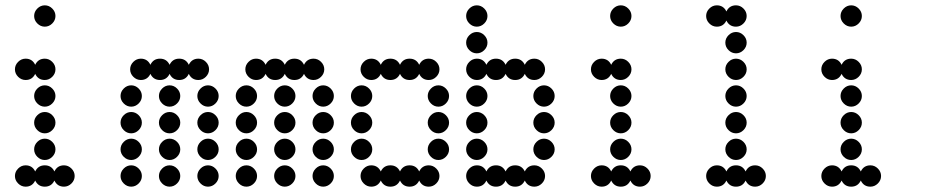

<svg xmlns="http://www.w3.org/2000/svg" viewBox="-20 -700 3496 720"><path d="M76 -80Q101 -80 112 -57Q123 -80 148 -80Q173 -80 184 -57Q195 -80 220 -80Q236 -80 248 -68Q260 -56 260 -40Q260 -24 248 -12Q236 0 220 0Q195 0 184 -23Q173 0 148 0Q123 0 112 -23Q101 0 76 0Q60 0 48 -12Q36 -24 36 -40Q36 -56 48 -68Q60 -80 76 -80ZM120 -112Q108 -124 108 -140Q108 -156 120 -168Q132 -180 148 -180Q164 -180 176 -168Q188 -156 188 -140Q188 -124 176 -112Q164 -100 148 -100Q132 -100 120 -112ZM120 -212Q108 -224 108 -240Q108 -256 120 -268Q132 -280 148 -280Q164 -280 176 -268Q188 -256 188 -240Q188 -224 176 -212Q164 -200 148 -200Q132 -200 120 -212ZM120 -312Q108 -324 108 -340Q108 -356 120 -368Q132 -380 148 -380Q164 -380 176 -368Q188 -356 188 -340Q188 -324 176 -312Q164 -300 148 -300Q132 -300 120 -312ZM76 -480Q101 -480 112 -457Q123 -480 148 -480Q164 -480 176 -468Q188 -456 188 -440Q188 -424 176 -412Q164 -400 148 -400Q123 -400 112 -423Q101 -400 76 -400Q60 -400 48 -412Q36 -424 36 -440Q36 -456 48 -468Q60 -480 76 -480ZM120 -612Q108 -624 108 -640Q108 -656 120 -668Q132 -680 148 -680Q164 -680 176 -668Q188 -656 188 -640Q188 -624 176 -612Q164 -600 148 -600Q132 -600 120 -612Z M732 -12Q720 -24 720 -40Q720 -56 732 -68Q744 -80 760 -80Q776 -80 788 -68Q800 -56 800 -40Q800 -24 788 -12Q776 0 760 0Q744 0 732 -12ZM588 -12Q576 -24 576 -40Q576 -56 588 -68Q600 -80 616 -80Q632 -80 644 -68Q656 -56 656 -40Q656 -24 644 -12Q632 0 616 0Q600 0 588 -12ZM444 -12Q432 -24 432 -40Q432 -56 444 -68Q456 -80 472 -80Q488 -80 500 -68Q512 -56 512 -40Q512 -24 500 -12Q488 0 472 0Q456 0 444 -12ZM732 -112Q720 -124 720 -140Q720 -156 732 -168Q744 -180 760 -180Q776 -180 788 -168Q800 -156 800 -140Q800 -124 788 -112Q776 -100 760 -100Q744 -100 732 -112ZM588 -112Q576 -124 576 -140Q576 -156 588 -168Q600 -180 616 -180Q632 -180 644 -168Q656 -156 656 -140Q656 -124 644 -112Q632 -100 616 -100Q600 -100 588 -112ZM444 -112Q432 -124 432 -140Q432 -156 444 -168Q456 -180 472 -180Q488 -180 500 -168Q512 -156 512 -140Q512 -124 500 -112Q488 -100 472 -100Q456 -100 444 -112ZM732 -212Q720 -224 720 -240Q720 -256 732 -268Q744 -280 760 -280Q776 -280 788 -268Q800 -256 800 -240Q800 -224 788 -212Q776 -200 760 -200Q744 -200 732 -212ZM588 -212Q576 -224 576 -240Q576 -256 588 -268Q600 -280 616 -280Q632 -280 644 -268Q656 -256 656 -240Q656 -224 644 -212Q632 -200 616 -200Q600 -200 588 -212ZM444 -212Q432 -224 432 -240Q432 -256 444 -268Q456 -280 472 -280Q488 -280 500 -268Q512 -256 512 -240Q512 -224 500 -212Q488 -200 472 -200Q456 -200 444 -212ZM732 -312Q720 -324 720 -340Q720 -356 732 -368Q744 -380 760 -380Q776 -380 788 -368Q800 -356 800 -340Q800 -324 788 -312Q776 -300 760 -300Q744 -300 732 -312ZM588 -312Q576 -324 576 -340Q576 -356 588 -368Q600 -380 616 -380Q632 -380 644 -368Q656 -356 656 -340Q656 -324 644 -312Q632 -300 616 -300Q600 -300 588 -312ZM444 -312Q432 -324 432 -340Q432 -356 444 -368Q456 -380 472 -380Q488 -380 500 -368Q512 -356 512 -340Q512 -324 500 -312Q488 -300 472 -300Q456 -300 444 -312ZM508 -480Q533 -480 544 -457Q555 -480 580 -480Q605 -480 616 -457Q627 -480 652 -480Q677 -480 688 -457Q699 -480 724 -480Q740 -480 752 -468Q764 -456 764 -440Q764 -424 752 -412Q740 -400 724 -400Q699 -400 688 -423Q677 -400 652 -400Q627 -400 616 -423Q605 -400 580 -400Q555 -400 544 -423Q533 -400 508 -400Q492 -400 480 -412Q468 -424 468 -440Q468 -456 480 -468Q492 -480 508 -480Z M1164 -12Q1152 -24 1152 -40Q1152 -56 1164 -68Q1176 -80 1192 -80Q1208 -80 1220 -68Q1232 -56 1232 -40Q1232 -24 1220 -12Q1208 0 1192 0Q1176 0 1164 -12ZM1020 -12Q1008 -24 1008 -40Q1008 -56 1020 -68Q1032 -80 1048 -80Q1064 -80 1076 -68Q1088 -56 1088 -40Q1088 -24 1076 -12Q1064 0 1048 0Q1032 0 1020 -12ZM876 -12Q864 -24 864 -40Q864 -56 876 -68Q888 -80 904 -80Q920 -80 932 -68Q944 -56 944 -40Q944 -24 932 -12Q920 0 904 0Q888 0 876 -12ZM1164 -112Q1152 -124 1152 -140Q1152 -156 1164 -168Q1176 -180 1192 -180Q1208 -180 1220 -168Q1232 -156 1232 -140Q1232 -124 1220 -112Q1208 -100 1192 -100Q1176 -100 1164 -112ZM1020 -112Q1008 -124 1008 -140Q1008 -156 1020 -168Q1032 -180 1048 -180Q1064 -180 1076 -168Q1088 -156 1088 -140Q1088 -124 1076 -112Q1064 -100 1048 -100Q1032 -100 1020 -112ZM876 -112Q864 -124 864 -140Q864 -156 876 -168Q888 -180 904 -180Q920 -180 932 -168Q944 -156 944 -140Q944 -124 932 -112Q920 -100 904 -100Q888 -100 876 -112ZM1164 -212Q1152 -224 1152 -240Q1152 -256 1164 -268Q1176 -280 1192 -280Q1208 -280 1220 -268Q1232 -256 1232 -240Q1232 -224 1220 -212Q1208 -200 1192 -200Q1176 -200 1164 -212ZM1020 -212Q1008 -224 1008 -240Q1008 -256 1020 -268Q1032 -280 1048 -280Q1064 -280 1076 -268Q1088 -256 1088 -240Q1088 -224 1076 -212Q1064 -200 1048 -200Q1032 -200 1020 -212ZM876 -212Q864 -224 864 -240Q864 -256 876 -268Q888 -280 904 -280Q920 -280 932 -268Q944 -256 944 -240Q944 -224 932 -212Q920 -200 904 -200Q888 -200 876 -212ZM1164 -312Q1152 -324 1152 -340Q1152 -356 1164 -368Q1176 -380 1192 -380Q1208 -380 1220 -368Q1232 -356 1232 -340Q1232 -324 1220 -312Q1208 -300 1192 -300Q1176 -300 1164 -312ZM1020 -312Q1008 -324 1008 -340Q1008 -356 1020 -368Q1032 -380 1048 -380Q1064 -380 1076 -368Q1088 -356 1088 -340Q1088 -324 1076 -312Q1064 -300 1048 -300Q1032 -300 1020 -312ZM876 -312Q864 -324 864 -340Q864 -356 876 -368Q888 -380 904 -380Q920 -380 932 -368Q944 -356 944 -340Q944 -324 932 -312Q920 -300 904 -300Q888 -300 876 -312ZM940 -480Q965 -480 976 -457Q987 -480 1012 -480Q1037 -480 1048 -457Q1059 -480 1084 -480Q1109 -480 1120 -457Q1131 -480 1156 -480Q1172 -480 1184 -468Q1196 -456 1196 -440Q1196 -424 1184 -412Q1172 -400 1156 -400Q1131 -400 1120 -423Q1109 -400 1084 -400Q1059 -400 1048 -423Q1037 -400 1012 -400Q987 -400 976 -423Q965 -400 940 -400Q924 -400 912 -412Q900 -424 900 -440Q900 -456 912 -468Q924 -480 940 -480Z M1372 -80Q1397 -80 1408 -57Q1419 -80 1444 -80Q1469 -80 1480 -57Q1491 -80 1516 -80Q1541 -80 1552 -57Q1563 -80 1588 -80Q1604 -80 1616 -68Q1628 -56 1628 -40Q1628 -24 1616 -12Q1604 0 1588 0Q1563 0 1552 -23Q1541 0 1516 0Q1491 0 1480 -23Q1469 0 1444 0Q1419 0 1408 -23Q1397 0 1372 0Q1356 0 1344 -12Q1332 -24 1332 -40Q1332 -56 1344 -68Q1356 -80 1372 -80ZM1596 -112Q1584 -124 1584 -140Q1584 -156 1596 -168Q1608 -180 1624 -180Q1640 -180 1652 -168Q1664 -156 1664 -140Q1664 -124 1652 -112Q1640 -100 1624 -100Q1608 -100 1596 -112ZM1308 -112Q1296 -124 1296 -140Q1296 -156 1308 -168Q1320 -180 1336 -180Q1352 -180 1364 -168Q1376 -156 1376 -140Q1376 -124 1364 -112Q1352 -100 1336 -100Q1320 -100 1308 -112ZM1596 -212Q1584 -224 1584 -240Q1584 -256 1596 -268Q1608 -280 1624 -280Q1640 -280 1652 -268Q1664 -256 1664 -240Q1664 -224 1652 -212Q1640 -200 1624 -200Q1608 -200 1596 -212ZM1308 -212Q1296 -224 1296 -240Q1296 -256 1308 -268Q1320 -280 1336 -280Q1352 -280 1364 -268Q1376 -256 1376 -240Q1376 -224 1364 -212Q1352 -200 1336 -200Q1320 -200 1308 -212ZM1596 -312Q1584 -324 1584 -340Q1584 -356 1596 -368Q1608 -380 1624 -380Q1640 -380 1652 -368Q1664 -356 1664 -340Q1664 -324 1652 -312Q1640 -300 1624 -300Q1608 -300 1596 -312ZM1308 -312Q1296 -324 1296 -340Q1296 -356 1308 -368Q1320 -380 1336 -380Q1352 -380 1364 -368Q1376 -356 1376 -340Q1376 -324 1364 -312Q1352 -300 1336 -300Q1320 -300 1308 -312ZM1372 -480Q1397 -480 1408 -457Q1419 -480 1444 -480Q1469 -480 1480 -457Q1491 -480 1516 -480Q1541 -480 1552 -457Q1563 -480 1588 -480Q1604 -480 1616 -468Q1628 -456 1628 -440Q1628 -424 1616 -412Q1604 -400 1588 -400Q1563 -400 1552 -423Q1541 -400 1516 -400Q1491 -400 1480 -423Q1469 -400 1444 -400Q1419 -400 1408 -423Q1397 -400 1372 -400Q1356 -400 1344 -412Q1332 -424 1332 -440Q1332 -456 1344 -468Q1356 -480 1372 -480Z M1768 -80Q1793 -80 1804 -57Q1815 -80 1840 -80Q1865 -80 1876 -57Q1887 -80 1912 -80Q1937 -80 1948 -57Q1959 -80 1984 -80Q2000 -80 2012 -68Q2024 -56 2024 -40Q2024 -24 2012 -12Q2000 0 1984 0Q1959 0 1948 -23Q1937 0 1912 0Q1887 0 1876 -23Q1865 0 1840 0Q1815 0 1804 -23Q1793 0 1768 0Q1752 0 1740 -12Q1728 -24 1728 -40Q1728 -56 1740 -68Q1752 -80 1768 -80ZM1992 -112Q1980 -124 1980 -140Q1980 -156 1992 -168Q2004 -180 2020 -180Q2036 -180 2048 -168Q2060 -156 2060 -140Q2060 -124 2048 -112Q2036 -100 2020 -100Q2004 -100 1992 -112ZM1740 -112Q1728 -124 1728 -140Q1728 -156 1740 -168Q1752 -180 1768 -180Q1784 -180 1796 -168Q1808 -156 1808 -140Q1808 -124 1796 -112Q1784 -100 1768 -100Q1752 -100 1740 -112ZM1992 -212Q1980 -224 1980 -240Q1980 -256 1992 -268Q2004 -280 2020 -280Q2036 -280 2048 -268Q2060 -256 2060 -240Q2060 -224 2048 -212Q2036 -200 2020 -200Q2004 -200 1992 -212ZM1740 -212Q1728 -224 1728 -240Q1728 -256 1740 -268Q1752 -280 1768 -280Q1784 -280 1796 -268Q1808 -256 1808 -240Q1808 -224 1796 -212Q1784 -200 1768 -200Q1752 -200 1740 -212ZM1992 -312Q1980 -324 1980 -340Q1980 -356 1992 -368Q2004 -380 2020 -380Q2036 -380 2048 -368Q2060 -356 2060 -340Q2060 -324 2048 -312Q2036 -300 2020 -300Q2004 -300 1992 -312ZM1740 -312Q1728 -324 1728 -340Q1728 -356 1740 -368Q1752 -380 1768 -380Q1784 -380 1796 -368Q1808 -356 1808 -340Q1808 -324 1796 -312Q1784 -300 1768 -300Q1752 -300 1740 -312ZM1768 -480Q1793 -480 1804 -457Q1815 -480 1840 -480Q1865 -480 1876 -457Q1887 -480 1912 -480Q1937 -480 1948 -457Q1959 -480 1984 -480Q2000 -480 2012 -468Q2024 -456 2024 -440Q2024 -424 2012 -412Q2000 -400 1984 -400Q1959 -400 1948 -423Q1937 -400 1912 -400Q1887 -400 1876 -423Q1865 -400 1840 -400Q1815 -400 1804 -423Q1793 -400 1768 -400Q1752 -400 1740 -412Q1728 -424 1728 -440Q1728 -456 1740 -468Q1752 -480 1768 -480ZM1740 -512Q1728 -524 1728 -540Q1728 -556 1740 -568Q1752 -580 1768 -580Q1784 -580 1796 -568Q1808 -556 1808 -540Q1808 -524 1796 -512Q1784 -500 1768 -500Q1752 -500 1740 -512ZM1740 -612Q1728 -624 1728 -640Q1728 -656 1740 -668Q1752 -680 1768 -680Q1784 -680 1796 -668Q1808 -656 1808 -640Q1808 -624 1796 -612Q1784 -600 1768 -600Q1752 -600 1740 -612Z M2236 -80Q2261 -80 2272 -57Q2283 -80 2308 -80Q2333 -80 2344 -57Q2355 -80 2380 -80Q2396 -80 2408 -68Q2420 -56 2420 -40Q2420 -24 2408 -12Q2396 0 2380 0Q2355 0 2344 -23Q2333 0 2308 0Q2283 0 2272 -23Q2261 0 2236 0Q2220 0 2208 -12Q2196 -24 2196 -40Q2196 -56 2208 -68Q2220 -80 2236 -80ZM2280 -112Q2268 -124 2268 -140Q2268 -156 2280 -168Q2292 -180 2308 -180Q2324 -180 2336 -168Q2348 -156 2348 -140Q2348 -124 2336 -112Q2324 -100 2308 -100Q2292 -100 2280 -112ZM2280 -212Q2268 -224 2268 -240Q2268 -256 2280 -268Q2292 -280 2308 -280Q2324 -280 2336 -268Q2348 -256 2348 -240Q2348 -224 2336 -212Q2324 -200 2308 -200Q2292 -200 2280 -212ZM2280 -312Q2268 -324 2268 -340Q2268 -356 2280 -368Q2292 -380 2308 -380Q2324 -380 2336 -368Q2348 -356 2348 -340Q2348 -324 2336 -312Q2324 -300 2308 -300Q2292 -300 2280 -312ZM2236 -480Q2261 -480 2272 -457Q2283 -480 2308 -480Q2324 -480 2336 -468Q2348 -456 2348 -440Q2348 -424 2336 -412Q2324 -400 2308 -400Q2283 -400 2272 -423Q2261 -400 2236 -400Q2220 -400 2208 -412Q2196 -424 2196 -440Q2196 -456 2208 -468Q2220 -480 2236 -480ZM2280 -612Q2268 -624 2268 -640Q2268 -656 2280 -668Q2292 -680 2308 -680Q2324 -680 2336 -668Q2348 -656 2348 -640Q2348 -624 2336 -612Q2324 -600 2308 -600Q2292 -600 2280 -612Z M2668 -80Q2693 -80 2704 -57Q2715 -80 2740 -80Q2765 -80 2776 -57Q2787 -80 2812 -80Q2828 -80 2840 -68Q2852 -56 2852 -40Q2852 -24 2840 -12Q2828 0 2812 0Q2787 0 2776 -23Q2765 0 2740 0Q2715 0 2704 -23Q2693 0 2668 0Q2652 0 2640 -12Q2628 -24 2628 -40Q2628 -56 2640 -68Q2652 -80 2668 -80ZM2712 -112Q2700 -124 2700 -140Q2700 -156 2712 -168Q2724 -180 2740 -180Q2756 -180 2768 -168Q2780 -156 2780 -140Q2780 -124 2768 -112Q2756 -100 2740 -100Q2724 -100 2712 -112ZM2712 -212Q2700 -224 2700 -240Q2700 -256 2712 -268Q2724 -280 2740 -280Q2756 -280 2768 -268Q2780 -256 2780 -240Q2780 -224 2768 -212Q2756 -200 2740 -200Q2724 -200 2712 -212ZM2712 -312Q2700 -324 2700 -340Q2700 -356 2712 -368Q2724 -380 2740 -380Q2756 -380 2768 -368Q2780 -356 2780 -340Q2780 -324 2768 -312Q2756 -300 2740 -300Q2724 -300 2712 -312ZM2712 -412Q2700 -424 2700 -440Q2700 -456 2712 -468Q2724 -480 2740 -480Q2756 -480 2768 -468Q2780 -456 2780 -440Q2780 -424 2768 -412Q2756 -400 2740 -400Q2724 -400 2712 -412ZM2712 -512Q2700 -524 2700 -540Q2700 -556 2712 -568Q2724 -580 2740 -580Q2756 -580 2768 -568Q2780 -556 2780 -540Q2780 -524 2768 -512Q2756 -500 2740 -500Q2724 -500 2712 -512ZM2668 -680Q2693 -680 2704 -657Q2715 -680 2740 -680Q2756 -680 2768 -668Q2780 -656 2780 -640Q2780 -624 2768 -612Q2756 -600 2740 -600Q2715 -600 2704 -623Q2693 -600 2668 -600Q2652 -600 2640 -612Q2628 -624 2628 -640Q2628 -656 2640 -668Q2652 -680 2668 -680Z M3100 -80Q3125 -80 3136 -57Q3147 -80 3172 -80Q3197 -80 3208 -57Q3219 -80 3244 -80Q3260 -80 3272 -68Q3284 -56 3284 -40Q3284 -24 3272 -12Q3260 0 3244 0Q3219 0 3208 -23Q3197 0 3172 0Q3147 0 3136 -23Q3125 0 3100 0Q3084 0 3072 -12Q3060 -24 3060 -40Q3060 -56 3072 -68Q3084 -80 3100 -80ZM3144 -112Q3132 -124 3132 -140Q3132 -156 3144 -168Q3156 -180 3172 -180Q3188 -180 3200 -168Q3212 -156 3212 -140Q3212 -124 3200 -112Q3188 -100 3172 -100Q3156 -100 3144 -112ZM3144 -212Q3132 -224 3132 -240Q3132 -256 3144 -268Q3156 -280 3172 -280Q3188 -280 3200 -268Q3212 -256 3212 -240Q3212 -224 3200 -212Q3188 -200 3172 -200Q3156 -200 3144 -212ZM3144 -312Q3132 -324 3132 -340Q3132 -356 3144 -368Q3156 -380 3172 -380Q3188 -380 3200 -368Q3212 -356 3212 -340Q3212 -324 3200 -312Q3188 -300 3172 -300Q3156 -300 3144 -312ZM3100 -480Q3125 -480 3136 -457Q3147 -480 3172 -480Q3188 -480 3200 -468Q3212 -456 3212 -440Q3212 -424 3200 -412Q3188 -400 3172 -400Q3147 -400 3136 -423Q3125 -400 3100 -400Q3084 -400 3072 -412Q3060 -424 3060 -440Q3060 -456 3072 -468Q3084 -480 3100 -480ZM3144 -612Q3132 -624 3132 -640Q3132 -656 3144 -668Q3156 -680 3172 -680Q3188 -680 3200 -668Q3212 -656 3212 -640Q3212 -624 3200 -612Q3188 -600 3172 -600Q3156 -600 3144 -612Z"/></svg>

Font: Dotrice Condensed
Style: Regular
Weight: 400
Width: 2
Monospace: yes
Designer: Paul Flo Williams
Foundry: His Deeds Are Dust
Version: Version 1.001